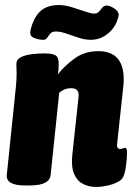

<svg xmlns="http://www.w3.org/2000/svg" viewBox="-20 -734 525 762"><path d="M361 8Q333 8 309.5 -4Q286 -16 274 -44Q262 -72 267 -120L291 -342Q292 -349 292 -352Q292 -355 292 -359Q292 -370 285 -377Q278 -384 261 -384Q236 -384 215 -366L181 -40Q177 2 99 2H79Q3 2 7 -40L43 -389Q44 -397 45 -413Q46 -429 46 -440Q46 -450 45.5 -459.5Q45 -469 45 -480Q45 -498 63 -507Q81 -516 106.5 -519Q132 -522 156 -522Q186 -522 199.5 -515Q213 -508 213 -480Q213 -459 210 -439Q235 -472 275.5 -501.5Q316 -531 370 -531Q471 -531 471 -419Q471 -412 470.5 -403.5Q470 -395 469 -387L445 -165Q442 -143 456 -143Q462 -143 467 -145Q472 -147 476 -147Q480 -147 482 -143.5Q484 -140 484 -127Q484 -105 480 -75.5Q476 -46 469 -32Q464 -20 446 -11Q428 -2 405 3Q382 8 361 8ZM152 -576Q135 -576 117.5 -582.5Q100 -589 100 -603Q100 -610 102.5 -620Q105 -630 108 -638Q124 -680 149.5 -697Q175 -714 212 -714Q237 -714 265 -705.5Q293 -697 317.5 -688.5Q342 -680 353 -680Q366 -680 373 -688Q380 -696 386.5 -704Q393 -712 403 -712Q416 -712 433.5 -700.5Q451 -689 451 -675Q451 -671 449 -664Q447 -657 442 -644Q429 -615 401.5 -595.5Q374 -576 340 -576Q317 -576 291.5 -584.5Q266 -593 242.5 -601Q219 -609 202 -609Q187 -609 180 -601Q173 -593 167.5 -584.5Q162 -576 152 -576Z"/></svg>

Font: Asap Condensed Condensed Black
Style: Italic
Weight: 900
Width: 3
Italic angle: -6°
Designer: Pablo Cosgaya
Foundry: Omnibus-Type
Version: Version 3.001; ttfautohint (v1.8.4.7-5d5b)